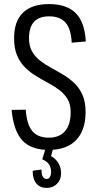

<svg xmlns="http://www.w3.org/2000/svg" viewBox="-20 -727 478 940"><path d="M219 7Q132 7 89 -40Q46 -87 37 -189L106 -190Q111 -118 138 -85.5Q165 -53 219 -53Q271 -53 298.5 -85Q326 -117 326 -178Q326 -216 311 -241.5Q296 -267 271.5 -285.5Q247 -304 217.5 -320Q188 -336 158 -354Q128 -372 103.5 -396Q79 -420 64 -454.5Q49 -489 49 -540Q49 -623 92.5 -665Q136 -707 220 -707Q307 -707 351 -662.5Q395 -618 400 -524L331 -518Q328 -585 301 -616Q274 -647 221 -647Q171 -647 146.5 -620Q122 -593 122 -540Q122 -501 137 -475Q152 -449 176.5 -430Q201 -411 230.5 -395Q260 -379 290 -361Q320 -343 344.5 -319.5Q369 -296 384 -262Q399 -228 399 -179Q399 -89 352.5 -41Q306 7 219 7ZM209 193Q176 193 158 171.5Q140 150 140 109L183 103Q183 126 189.5 137.5Q196 149 208 149Q219 149 224.5 139.5Q230 130 230 114Q230 92 219.5 77Q209 62 187 53L203 0H240L230 37Q253 50 266 72Q279 94 279 121Q279 153 259 173Q239 193 209 193Z"/></svg>

Font: Pathway Extreme Condensed Light
Style: Regular
Weight: 300
Width: 3
Version: Version 1.001;gftools[0.9.26]